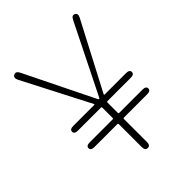

<svg xmlns="http://www.w3.org/2000/svg" viewBox="-202 -815 924 924"><g transform="rotate(-45 260.5 -353.0)"><path d="M260 0Q242 0 242 -24V-180Q242 -185 237 -185H81Q57 -185 57 -201Q57 -217 81 -217H237Q242 -217 242 -222V-292Q242 -297 237 -297H81Q57 -297 57 -313Q57 -329 81 -329H223Q228 -329 226 -333L50 -674Q39 -696 55 -704Q71 -712 82 -690L255 -338Q258 -332 260.5 -332Q263 -332 266 -338L441 -690Q452 -712 467 -704Q482 -696 471 -675L292 -333Q290 -329 295 -329H440Q464 -329 464 -313Q464 -297 440 -297H282Q277 -297 277 -292V-222Q277 -217 282 -217H440Q464 -217 464 -201Q464 -185 440 -185H282Q277 -185 277 -180V-24Q277 0 260 0Z"/></g></svg>

Font: Resource Han Rounded KR ExtraLight
Style: Regular
Weight: 250
Designer: Cyano Hao (round all glyphs); Ryoko NISHIZUKA 西塚涼子 (kana, bopomofo & ideographs); Paul D. Hunt (Latin, Greek & Cyrillic)
Foundry: Cyano Hao
Version: 0.990